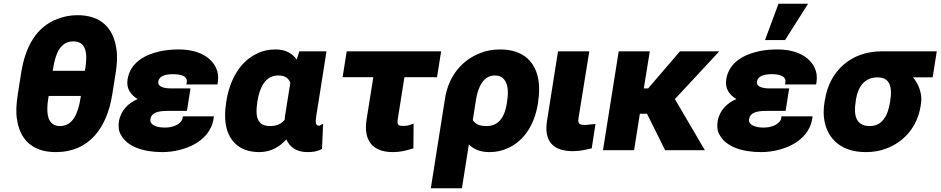

<svg xmlns="http://www.w3.org/2000/svg" viewBox="-20 -802 5021 1025"><path d="M75 -299C67 -247 64 -201 71 -163C86 -64 146 10 278 10C458 10 551 -122 579 -296L597 -409C605 -460 608 -505 601 -543C586 -646 525 -721 393 -721C356 -721 321 -714 287 -701C174 -659 115 -553 93 -413ZM238 -279 240 -290H412L410 -279C397 -198 370 -129 300 -129C287 -129 276 -132 267 -137C231 -156 227 -210 238 -279ZM261 -424 263 -434C276 -515 301 -581 371 -581C442 -581 448 -516 435 -434L433 -424Z M615 -154C611 -128 613 -103 625 -83C658 -20 743 10 847 10C910 10 973 -7 1018 -32C1065 -58 1110 -102 1120 -168L1122 -181H956L954 -168C953 -162 950 -159 946 -153C930 -134 900 -121 860 -121C814 -121 778 -136 783 -166C788 -200 822 -210 875 -210H978L997 -330H894C847 -330 821 -342 825 -367C830 -397 864 -406 905 -406C949 -406 982 -393 977 -364L975 -351H1141L1143 -364C1147 -391 1144 -416 1134 -438C1105 -502 1032 -538 934 -538C898 -538 865 -535 834 -528C756 -511 675 -469 661 -378C653 -328 679 -295 715 -273C667 -253 625 -214 615 -154Z M1187 -250C1181 -213 1180 -179 1184 -147C1195 -60 1250 10 1364 10C1428 10 1473 -19 1509 -58C1526 -17 1562 10 1622 10C1652 10 1675 6 1699 -7L1705 -142L1687 -131H1683C1665 -131 1663 -147 1668 -180L1723 -528H1578L1564 -484C1542 -515 1507 -538 1452 -538C1417 -538 1384 -532 1354 -517C1262 -474 1207 -379 1188 -260ZM1353 -251 1354 -260C1366 -335 1396 -399 1465 -399C1503 -399 1519 -385 1530 -361L1501 -179C1500 -173 1501 -168 1500 -163C1483 -142 1460 -129 1421 -129C1354 -129 1342 -180 1353 -251Z M1809 -390H1973L1937 -164C1920 -56 1965 10 2077 10C2117 10 2147 2 2176 -7L2187 -10L2188 -142L2174 -137C2156 -131 2150 -130 2129 -130C2104 -130 2099 -139 2104 -169L2139 -390H2313L2335 -528H1831Z M2280 203H2446L2483 -31C2508 -6 2542 10 2593 10C2628 10 2661 3 2691 -11C2780 -51 2834 -138 2852 -251L2853 -261C2859 -301 2860 -337 2855 -371C2841 -466 2779 -538 2650 -538C2612 -538 2576 -532 2542 -518C2447 -481 2375 -397 2356 -278ZM2504 -161 2521 -269C2532 -338 2561 -399 2621 -399C2637 -399 2649 -396 2659 -389C2690 -368 2697 -321 2687 -260L2686 -251C2675 -180 2644 -129 2578 -129C2538 -129 2516 -141 2504 -161Z M2900 -155C2884 -51 2930 5 3038 5C3078 5 3107 -3 3139 -10L3159 -140L3126 -137C3119 -136 3112 -135 3104 -135C3070 -135 3064 -143 3069 -175L3126 -528H2959Z M3199 0H3365L3396 -195H3434L3531 0H3743L3583 -273L3820 -528H3610L3440 -330H3417L3449 -528H3283Z M3811 -154C3807 -128 3809 -103 3821 -83C3854 -20 3939 10 4043 10C4106 10 4169 -7 4214 -32C4261 -58 4306 -102 4316 -168L4318 -181H4152L4150 -168C4149 -162 4146 -159 4142 -153C4126 -134 4096 -121 4056 -121C4010 -121 3974 -136 3979 -166C3984 -200 4018 -210 4071 -210H4174L4193 -330H4090C4043 -330 4017 -342 4021 -367C4026 -397 4060 -406 4101 -406C4145 -406 4178 -393 4173 -364L4171 -351H4337L4339 -364C4343 -391 4340 -416 4330 -438C4301 -502 4228 -538 4130 -538C4094 -538 4061 -535 4030 -528C3952 -511 3871 -469 3857 -378C3849 -328 3875 -295 3911 -273C3863 -253 3821 -214 3811 -154ZM4064 -588H4171L4294 -782H4136Z M4382 -259C4376 -221 4375 -186 4382 -153C4401 -59 4472 10 4602 10C4642 10 4680 4 4714 -10C4807 -46 4877 -124 4895 -237L4896 -246C4899 -263 4899 -279 4897 -294C4891 -332 4876 -363 4854 -389H4959L4981 -528H4687C4525 -528 4409 -426 4384 -269ZM4548 -259 4549 -268C4560 -339 4595 -389 4665 -389C4731 -389 4744 -337 4733 -268L4732 -259C4721 -187 4691 -129 4624 -129C4551 -129 4536 -183 4548 -259Z"/></svg>

Font: Asimov Pro
Style: UltObl
Weight: 900
Designer: Google
Version: Version 2.000980; 2014